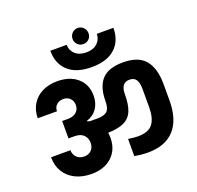

<svg xmlns="http://www.w3.org/2000/svg" viewBox="-167 -1201 1405 1370"><g transform="rotate(-20 536.0 -516.5)"><path d="M561 -901Q536 -901 518.5 -918.5Q501 -936 501 -961Q501 -987 518.5 -1005Q536 -1023 561 -1023Q587 -1023 604.5 -1005Q622 -987 622 -961Q622 -935 604.5 -918Q587 -901 561 -901ZM562 -726Q446 -726 384.5 -782Q323 -838 323 -937H447Q447 -895 477.5 -866.5Q508 -838 562 -838Q615 -838 645.5 -866.5Q676 -895 676 -937H802Q802 -838 740 -782Q678 -726 562 -726ZM782 -682Q897 -682 949 -619.5Q1001 -557 1001 -435V-314Q1001 -168 932 -92Q863 -16 731 -16Q682 -16 629 -26V-156Q676 -149 702 -149Q784 -149 816 -192Q848 -235 848 -319V-456Q848 -502 833 -526Q818 -550 782 -550Q717 -550 717 -464Q717 -386 698 -339Q679 -292 634 -270Q589 -248 511 -246Q514 -227 514 -207Q514 -117 455.5 -63.5Q397 -10 302 -10Q231 -10 178 -36.5Q125 -63 96.5 -110.5Q68 -158 68 -221H215Q215 -189 236.5 -167Q258 -145 293 -145Q328 -145 348.5 -166.5Q369 -188 369 -223Q369 -258 345.5 -281.5Q322 -305 276 -305H231V-437H276Q315 -437 338.5 -457.5Q362 -478 362 -510Q362 -543 342 -562.5Q322 -582 291 -582Q260 -582 240 -563.5Q220 -545 220 -515H74Q74 -574 101.5 -620Q129 -666 179 -691Q229 -716 294 -716Q390 -716 447 -665.5Q504 -615 504 -531Q504 -475 476.5 -434.5Q449 -394 398 -378V-374L416 -368H473Q525 -368 547.5 -388.5Q570 -409 570 -466Q570 -572 619.5 -627Q669 -682 782 -682Z"/></g></svg>

Font: Fz Poppins
Style: Bold
Weight: 700
Designer: Ninad Kale (Devanagari), Jonny Pinhorn (Latin)
Foundry: Indian Type Foundry
Version: Vit hóa bi Vntype.Com & FontZin.Com